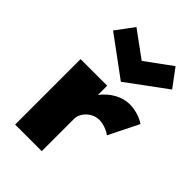

<svg xmlns="http://www.w3.org/2000/svg" viewBox="-248 -959 1062 1062"><g transform="rotate(45 283.0 -428.0)"><path d="M78.5 0V-512H286.5V-440Q318.5 -481.5 361.2 -504.8Q404 -528 449.5 -528Q479 -528 512 -518Q545 -508 566.5 -492L479.5 -317Q461 -331 435.8 -339.5Q410.5 -348 389.5 -348Q363 -348 339.2 -334.2Q315.5 -320.5 301 -298.5Q286.5 -276.5 286.5 -251V0ZM324.5 -581 93.5 -751 171.5 -856 324.5 -744 477.5 -856 555.5 -751Z"/></g></svg>

Font: Spartan Thin Black
Style: Regular
Weight: 900
Version: Version 1.004